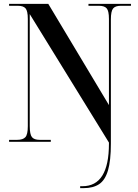

<svg xmlns="http://www.w3.org/2000/svg" viewBox="-20 -734 715 994"><path d="M395 240V230H407Q544 230 544 10V4L134 -661V-81Q134 -38 145.5 -24Q157 -10 185 -10H243V0H27V-10H69Q99 -10 111.5 -24Q124 -38 124 -81V-636Q124 -677 112.5 -690.5Q101 -704 73 -704H27V-714H230L544 -190V-636Q544 -677 532.5 -690.5Q521 -704 493 -704H438V-714H658V-704H605Q577 -704 565.5 -690Q554 -676 554 -633V9Q554 98 539 148.5Q524 199 493 219.5Q462 240 413 240Z"/></svg>

Font: Noto Serif Display Condensed SemiBold
Style: Regular
Weight: 600
Width: 3
Designer: Monotype Design Team
Foundry: Monotype Imaging Inc.
Version: Version 2.009